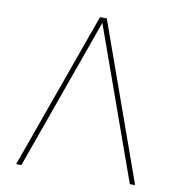

<svg xmlns="http://www.w3.org/2000/svg" viewBox="-81 -803 818 877"><g transform="rotate(10 327.5 -364.0)"><path d="M579.1 0 325.2 -710 317.4 -727.5H343.8L603.5 0ZM330.1 -710.9 76.2 0H51.8L312.5 -727.5H335.9Z"/></g></svg>

Font: Inter 18pt Thin
Style: Regular
Weight: 250
Designer: Rasmus Andersson
Foundry: rsms
Version: Version 4.001;git-66647c0bb